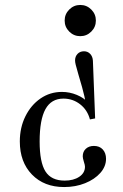

<svg xmlns="http://www.w3.org/2000/svg" viewBox="-20 -468 495 775"><path d="M319 -261Q334 -261 344 -250.5Q354 -240 355 -223L364 10L343 14Q333 -24 303.5 -47Q274 -70 236 -70Q187 -70 163.5 -27.5Q140 15 140 103Q140 187 163.5 224Q187 261 241 261Q277 261 300 245.5Q323 230 323 205Q323 201 322 197Q321 193 318 183Q316 176 315 171.5Q314 167 314 163Q314 144 326.5 132.5Q339 121 359 121Q382 121 395 135.5Q408 150 408 173Q408 204 385 230Q362 256 323.5 271.5Q285 287 239 287Q158 287 109 236.5Q60 186 60 103Q60 47 82.5 1.5Q105 -44 143.5 -70.5Q182 -97 230 -97Q261 -97 290 -85Q319 -73 338 -52L326 -46Q324 -65 320.5 -80Q317 -95 311.5 -115.5Q306 -136 296 -169Q288 -197 285.5 -207Q283 -217 283 -224Q283 -240 293 -250.5Q303 -261 319 -261ZM304 -448Q330 -448 348.5 -429.5Q367 -411 367 -385Q367 -359 348.5 -340.5Q330 -322 304 -322Q278 -322 259.5 -340.5Q241 -359 241 -385Q241 -411 259.5 -429.5Q278 -448 304 -448Z"/></svg>

Font: Baskervville SC
Style: Regular
Weight: 400
Designer: Alexis Faudot, Rémi Forte, Morgane Pierson, Rafael Ribas, Tanguy Vanlaeys, Rosalie Wagner, Thomas Huot-Marchand
Foundry: ANRT
Version: Version 1.100